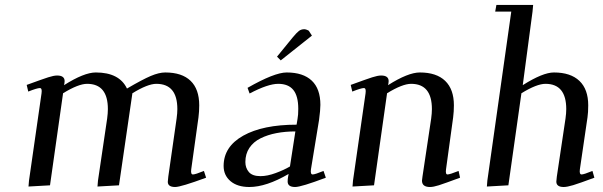

<svg xmlns="http://www.w3.org/2000/svg" viewBox="-20 -749 2436 776"><path d="M87.9 -405.8Q151.9 -429.2 174.6 -436.5Q197.3 -443.8 210.9 -443.8Q241.2 -443.8 241.2 -420.9Q241.2 -416 240.2 -411.1L238.8 -404.8Q319.8 -456.1 367.2 -456.1Q462.4 -456.1 493.2 -391.1Q555.7 -427.7 589.1 -441.9Q622.6 -456.1 647.9 -456.1Q715.3 -456.1 750.2 -422.4Q785.2 -388.7 785.2 -323.2Q785.2 -298.8 782.2 -274.9L752.9 -64.9Q750 -43.9 759.8 -43.9Q769.5 -43.9 804.2 -58.1L813 -30.8Q710.9 6.8 688 6.8Q658.2 6.8 658.2 -14.2Q658.2 -19.5 660.2 -35.2L693.8 -270Q696.8 -291.5 696.8 -308.1Q696.8 -410.2 611.8 -410.2Q577.1 -410.2 515.1 -372.1L460.9 0L374 4.9L376 -19L413.1 -270Q416 -291.5 416 -308.1Q416 -410.2 332 -410.2Q296.9 -410.2 234.9 -372.1L182.1 0L95.2 4.9L97.2 -19L147.9 -372.1Q150.9 -393.1 141.1 -393.1Q129.9 -393.1 94.2 -378.9Z M883.8 -78.1Q883.8 -156.2 963.1 -200.7Q1042.5 -245.1 1178.7 -245.1L1182.6 -269Q1185.5 -283.7 1185.5 -309.1Q1185.5 -360.8 1165.5 -385.5Q1145.5 -410.2 1104.5 -410.2Q1063 -410.2 988.8 -371.1L980.5 -394Q1089.4 -456.1 1138.7 -456.1Q1205.1 -456.1 1240 -423.1Q1274.9 -390.1 1274.9 -325.2Q1274.9 -304.7 1269.5 -264.2L1236.8 -64.9Q1233.9 -43.9 1243.7 -43.9Q1252.9 -43.9 1287.6 -58.1L1296.9 -30.8Q1197.3 6.8 1172.9 6.8Q1142.6 6.8 1142.6 -15.1Q1142.6 -25.4 1144.5 -35.2L1146.5 -45.9Q1056.2 6.8 987.8 6.8Q939.5 6.8 911.6 -16.8Q883.8 -40.5 883.8 -78.1ZM971.7 -94.2Q971.7 -70.3 985.8 -53.7Q1000 -37.1 1032.7 -37.1Q1060.5 -37.1 1094.2 -49.6Q1127.9 -62 1151.9 -76.2L1173.8 -217.8Q1132.3 -217.8 1096.9 -210.9Q1061.5 -204.1 1033 -189.9Q1004.4 -175.8 988 -151.4Q971.7 -127 971.7 -94.2ZM1099.6 -520 1162.6 -597.2Q1178.7 -616.7 1188 -623.8Q1197.3 -630.9 1209.5 -630.9Q1213.9 -630.9 1218.5 -629.2Q1223.1 -627.4 1226.1 -626L1228.5 -624L1240.7 -605L1114.7 -504.9Z M1397.5 -405.8Q1461.4 -429.2 1484.1 -436.5Q1506.8 -443.8 1520.5 -443.8Q1550.8 -443.8 1550.8 -420.9Q1550.8 -416 1549.8 -411.1L1548.3 -404.8Q1629.4 -456.1 1676.8 -456.1Q1744.1 -456.1 1779.3 -422.1Q1814.5 -388.2 1814.5 -323.2Q1814.5 -298.8 1811.5 -274.9L1782.7 -64.9Q1779.8 -43.9 1788.6 -43.9Q1797.9 -43.9 1833.5 -58.1L1839.4 -30.8Q1775.9 -7.3 1753.7 -0.2Q1731.4 6.8 1717.8 6.8Q1685.5 6.8 1685.5 -19Q1685.5 -23.4 1687.5 -35.2L1722.7 -270Q1725.6 -291.5 1725.6 -308.1Q1725.6 -410.2 1641.6 -410.2Q1606.4 -410.2 1544.4 -372.1L1491.7 0L1404.8 4.9L1406.7 -19L1457.5 -372.1Q1460.4 -393.1 1450.7 -393.1Q1439.5 -393.1 1403.8 -378.9Z M1947.8 4.9 1949.7 -19 2046.4 -702.1H1981.4L1986.3 -729H2134.8L2132.3 -702.1L2092.8 -404.8Q2173.8 -456.1 2218.8 -456.1Q2286.1 -456.1 2321.8 -422.1Q2357.4 -388.2 2357.4 -323.2Q2357.4 -294.9 2354.5 -274.9L2323.7 -64.9Q2320.8 -43.9 2330.6 -43.9Q2339.8 -43.9 2374.5 -58.1L2382.3 -30.8Q2321.8 -8.3 2296.9 -0.7Q2272 6.8 2258.3 6.8Q2228.5 6.8 2228.5 -15.1Q2228.5 -19.5 2230.5 -35.2L2265.6 -270Q2268.6 -291.5 2268.6 -308.1Q2268.6 -410.2 2184.6 -410.2Q2149.4 -410.2 2087.4 -372.1L2034.7 0Z"/></svg>

Font: Dehuti
Style: Bold-Italic
Weight: 700
Version: Version 1.2